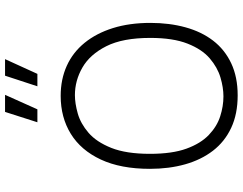

<svg xmlns="http://www.w3.org/2000/svg" viewBox="-118 -808 939 742"><g transform="rotate(-90 351.0 -437.5)"><path d="M353 12Q281 12 227.5 -13Q174 -38 139 -83.5Q104 -129 86.5 -191Q69 -253 69 -327Q69 -440 105 -517Q141 -594 204.5 -633Q268 -672 351 -672Q415 -672 467 -648.5Q519 -625 556 -579.5Q593 -534 613 -470Q633 -406 633 -325Q633 -252 616 -190Q599 -128 564.5 -83Q530 -38 477 -13Q424 12 353 12ZM349 -43Q383 -43 422 -54.5Q461 -66 496 -96Q531 -126 553 -182Q575 -238 575 -326Q575 -432 543 -495.5Q511 -559 460.5 -588Q410 -617 354 -617Q322 -617 283 -606Q244 -595 208.5 -564.5Q173 -534 150 -476.5Q127 -419 127 -327Q127 -241 147 -186Q167 -131 200 -99.5Q233 -68 272 -55.5Q311 -43 349 -43ZM299 -762H249L289 -887H355ZM436 -762H388L429 -887H493Z"/></g></svg>

Font: Bricolage Grotesque ExtraLight
Style: Regular
Weight: 250
Designer: Mathieu Triay
Foundry: Atelier Triay
Version: Version 1.000;gftools[0.9.30]